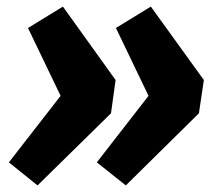

<svg xmlns="http://www.w3.org/2000/svg" viewBox="-20 -579 667 583"><path d="M431 -288 274 -86 362 -16 584 -235 599 -336 438 -559 332 -494ZM164 -288 7 -86 94 -16 317 -235 331 -336 171 -559 65 -494Z"/></svg>

Font: Fira Sans OT
Style: Bold Italic
Weight: 700
Italic angle: -8°
Designer: Carrois Corporate & Edenspiekermann
Foundry: Carrois Corporate GbR & Edenspiekermann AG
Version: Version 2.001